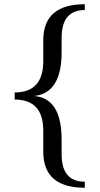

<svg xmlns="http://www.w3.org/2000/svg" viewBox="-20 -760 466 899"><path d="M377 119.1Q182.6 119.1 182.6 -49.8V-148.4Q182.6 -293.9 48.8 -293.9V-327.1Q182.6 -327.1 182.6 -473.6V-571.3Q182.6 -740.2 377 -740.2V-712.9Q268.6 -712.9 268.6 -583V-516.6Q268.6 -322.8 138.7 -310.5Q268.6 -301.8 268.6 -104.5V-37.1Q268.6 90.8 377 90.8Z"/></svg>

Font: Kelvinch
Style: Regular
Weight: 400
Designer: Paul James MIller
Foundry: High-Logic / Made with FontCreator
Version: Version 3.30 September 23, 2016